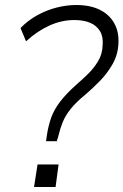

<svg xmlns="http://www.w3.org/2000/svg" viewBox="-20 -747 493 767"><path d="M164 -183 167 -205Q173 -245 184.5 -277Q196 -309 219.5 -340Q243 -371 283 -407Q305 -426 329 -449Q353 -472 371 -501Q389 -530 390 -567Q393 -600 379.5 -622.5Q366 -645 340 -656Q314 -667 277 -667Q226 -667 177.5 -645Q129 -623 84 -582L62 -635Q92 -666 129.5 -686.5Q167 -707 207 -717Q247 -727 284 -727Q341 -727 379.5 -707.5Q418 -688 437 -653Q456 -618 453 -572Q451 -528 429.5 -490.5Q408 -453 378.5 -423Q349 -393 321 -369Q284 -339 262.5 -312Q241 -285 230.5 -259Q220 -233 213 -203L207 -183ZM116 0 130 -90H214L202 0Z"/></svg>

Font: Nunitoga
Style: Light Italic
Weight: 300
Italic angle: -9°
Designer: Vernon Adams
Foundry: Vernon Adams
Version: Version 1.0